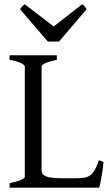

<svg xmlns="http://www.w3.org/2000/svg" viewBox="-20 -872 516 892"><path d="M460.9 -119.1Q457 -76.7 450.9 -45.4Q444.8 -14.2 440.9 0H24.4V-21Q57.6 -27.8 76.4 -35.9Q95.2 -43.9 95.2 -50.8V-564Q95.2 -569.8 77.4 -578.6Q59.6 -587.4 24.4 -594.2V-615.2H244.1V-594.2Q210.9 -587.4 192.1 -579.1Q173.3 -570.8 173.3 -564V-80.1Q173.3 -71.3 177.5 -64.7Q181.6 -58.1 191.9 -53.5Q202.1 -48.8 219.7 -46.4Q237.3 -43.9 264.2 -43.9H334Q356.4 -43.9 371.8 -46.4Q387.2 -48.8 398.9 -57.4Q410.6 -65.9 420.2 -82.5Q429.7 -99.1 439.9 -127.9ZM254.4 -679.2H202.1L73.2 -829.1Q76.7 -834 79.1 -837.4Q81.5 -840.8 83.7 -843.3Q85.9 -845.7 88.6 -847.7Q91.3 -849.6 95.2 -852.1L229.5 -749L361.3 -852.1Q369.6 -847.7 373 -843.3Q376.5 -838.9 382.3 -829.1Z"/></svg>

Font: Gentium Plus APac
Style: Regular
Weight: 400
Designer: J. Victor Gaultney, Annie Olsen, Iska Routamaa, Becca Hirsbrunner
Foundry: SIL International
Version: Version 5.000